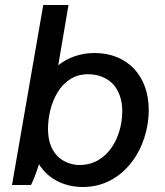

<svg xmlns="http://www.w3.org/2000/svg" viewBox="-20 -740 661 768"><path d="M28 0H104C112 -15 126 -51 136 -83C171 -27 233 8 312 8C475 8 575 -147 575 -300C575 -436 490 -528 358 -528C302 -528 252 -510 213 -479L254 -720H153ZM298 -80C254 -80 172 -106 172 -224C172 -323 221 -443 331 -443C416 -443 469 -387 469 -295C469 -195 413 -80 298 -80Z"/></svg>

Font: Fixel Text 20240404 Medium
Style: Italic
Weight: 500
Width: 4
Italic angle: -10°
Designer: AlfaBravo + MacPaw
Foundry: Kyrylo Tkachov, Marchela Mozhyna, Serhii Makarenko, Maria Weinstein, Zakhar Kryvoshyya
Version: Version 1.211;Glyphs 3.2 (3225)